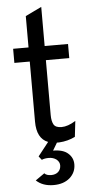

<svg xmlns="http://www.w3.org/2000/svg" viewBox="-63 -758 499 1031"><g transform="rotate(-5 187.0 -242.5)"><path d="M183.6 237.3Q125 237.3 89.8 204.1Q106.4 192.4 138.7 169.9Q149.4 182.6 175.8 182.6Q198.2 182.6 212.9 169.9Q227.5 156.2 227.5 134.8Q227.5 116.2 210.9 102.5Q193.4 89.8 169.9 89.8Q146.5 89.8 131.8 96.7Q127 90.8 116.2 77.1Q130.9 58.6 173.8 3.9Q113.3 -19.5 113.3 -110.4Q113.3 -218.8 113.3 -434.6Q91.8 -434.6 30.3 -434.6Q30.3 -454.1 30.3 -510.7Q50.8 -510.7 113.3 -510.7Q113.3 -553.7 113.3 -679.7Q134.8 -690.4 200.2 -721.7Q200.2 -668.9 200.2 -510.7Q231.4 -510.7 326.2 -510.7Q326.2 -492.2 326.2 -434.6Q294.9 -434.6 200.2 -434.6Q200.2 -361.3 200.2 -138.7Q200.2 -105.5 210.9 -86.9Q221.7 -69.3 252.9 -69.3Q287.1 -69.3 329.1 -95.7Q325.2 -67.4 319.3 -10.7Q280.3 8.8 233.4 11.7Q228.5 11.7 220.7 11.7Q214.8 22.5 196.3 52.7Q251 52.7 277.3 77.1Q303.7 100.6 303.7 135.7Q303.7 179.7 270.5 209Q237.3 237.3 183.6 237.3Z"/></g></svg>

Font: Overpass
Style: Regular
Weight: 400
Designer: Delve Withrington, Thomas Jockin
Version: Version 3.000;DELV;Overpass; ttfautohint (v1.5)